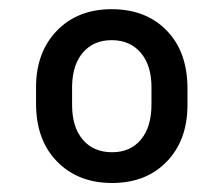

<svg xmlns="http://www.w3.org/2000/svg" viewBox="-20 -741 495 424"><path d="M139.2 -509.3Q139.2 -460.4 162.8 -432.6Q186.5 -404.8 227.5 -404.8Q268.1 -404.8 291.3 -432.9Q314.5 -460.9 314.5 -510.3V-548.3Q314.5 -596.7 290.8 -624.5Q267.1 -652.3 226.6 -652.3Q187 -652.3 163.6 -625.5Q140.1 -598.6 139.2 -551.3ZM59.6 -548.3Q59.6 -625.5 105.5 -673.1Q151.4 -720.7 226.6 -720.7Q302.2 -720.7 348.1 -673.6Q394 -626.5 394 -545.4V-509.3Q394 -431.6 348.4 -384.3Q302.7 -336.9 227.5 -336.9Q152.3 -336.9 106 -384.3Q59.6 -431.6 59.6 -512.2Z"/></svg>

Font: RobotoDraft
Style: Regular
Weight: 400
Version: Version 2.001101; 2014